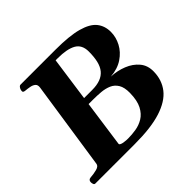

<svg xmlns="http://www.w3.org/2000/svg" viewBox="-162 -888 1083 1083"><g transform="rotate(-45 379.5 -346.5)"><path d="M14.6 -22.5Q14.6 -41.5 33.2 -43Q60.5 -44.9 84.5 -51.3Q108.4 -57.6 110.8 -74.2L189.9 -602.5Q192.9 -623 182.1 -632.3Q171.4 -641.6 153.6 -645Q135.7 -648.4 118.2 -649.9Q103 -651.4 103 -660.2Q103 -672.9 109.6 -682.9Q116.2 -692.9 124 -692.9H402.8Q513.7 -692.9 577.4 -675.3Q641.1 -657.7 668 -624.3Q694.8 -590.8 694.8 -543Q694.8 -501 674.1 -461.7Q653.3 -422.4 613.5 -395.8Q573.7 -369.1 516.1 -364.7Q565.9 -362.3 609.9 -344.7Q653.8 -327.1 681.2 -294.4Q708.5 -261.7 707.5 -213.4Q706.5 -147 669.2 -99.1Q631.8 -51.3 552 -25.6Q472.2 0 342.3 0H27.8Q20 0 17.3 -8.1Q14.6 -16.1 14.6 -22.5ZM291.5 -343.8 282.2 -385.7H387.7Q426.3 -385.7 453.1 -395.8Q480 -405.8 496.6 -426Q513.2 -446.3 520.8 -478Q528.3 -509.8 528.3 -552.7Q528.3 -606.4 490 -628.2Q451.7 -649.9 377.9 -649.9H360.8L278.8 -66.9Q277.8 -61 284.7 -57.4Q291.5 -53.7 302 -51.8Q312.5 -49.8 323 -49.3Q333.5 -48.8 339.4 -48.8Q368.7 -48.8 400.9 -54Q433.1 -59.1 461.4 -76.2Q489.7 -93.3 508.1 -128.4Q526.4 -163.6 527.3 -223.6Q527.8 -267.1 512.9 -291.7Q498 -316.4 472.7 -327.4Q447.3 -338.4 416.3 -341.1Q385.3 -343.8 353 -343.8Z"/></g></svg>

Font: Gelasio
Style: Italic
Weight: 400
Italic angle: -8.5°
Designer: Eben Sorkin
Foundry: Eben Sorkin
Version: Version 1.008